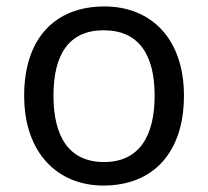

<svg xmlns="http://www.w3.org/2000/svg" viewBox="-20 -566 645 596"><path d="M551 -269C551 -446 449 -546 304 -546C150 -546 55 -446 55 -269C55 -91 159 10 301 10C454 10 551 -91 551 -269ZM146 -269C146 -396 193 -472 302 -472C411 -472 460 -396 460 -269C460 -142 411 -63 303 -63C194 -63 146 -142 146 -269Z"/></svg>

Font: Noto Sans Lycian
Style: Regular
Weight: 400
Designer: Monotype Design Team
Foundry: Monotype Imaging Inc.
Version: Version 2.002